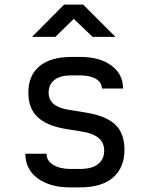

<svg xmlns="http://www.w3.org/2000/svg" viewBox="-20 -805 640 833"><path d="M283 8Q198 8 144 -31Q90 -70 90 -138H182Q182 -107 211.5 -89.5Q241 -72 285 -72H327Q380 -72 406 -93.5Q432 -115 432 -151Q432 -186 407.5 -206.5Q383 -227 337 -234L263 -246Q181 -260 142 -298Q103 -336 103 -403Q103 -478 151.5 -518Q200 -558 291 -558H329Q413 -558 463.5 -520.5Q514 -483 514 -421H422Q422 -447 396.5 -462.5Q371 -478 327 -478H289Q242 -478 216.5 -458.5Q191 -439 191 -403Q191 -343 276 -329L350 -317Q439 -303 479.5 -265Q520 -227 520 -155Q520 -79 471.5 -35.5Q423 8 325 8ZM119 -645 258 -785H341L481 -645H382L300 -723L220 -645Z"/></svg>

Font: JetBrainsMono NF
Style: Regular
Weight: 400
Designer: Philipp Nurullin, Konstantin Bulenkov
Foundry: JetBrains
Version: Version 2.251; ttfautohint (v1.8.3);Nerd Fonts 2.2.2